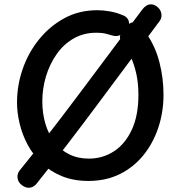

<svg xmlns="http://www.w3.org/2000/svg" viewBox="-20 -831 847 903"><path d="M556 -760Q571 -755 579 -744.5Q587 -734 587 -721Q587 -713 581.5 -702Q576 -691 566 -681Q556 -671 544 -665.5Q532 -660 517 -662Q503 -665 483.5 -671Q464 -677 432 -677Q373 -677 325.5 -649.5Q278 -622 245.5 -575Q213 -528 196 -471Q179 -414 179 -354Q179 -298 193.5 -249Q208 -200 236 -163Q264 -126 305 -105.5Q346 -85 398 -85Q463 -85 516 -119.5Q569 -154 600 -221Q631 -288 631 -385Q631 -440 621 -484.5Q611 -529 595.5 -562Q580 -595 566 -614Q557 -626 550.5 -635.5Q544 -645 544 -657Q544 -666 550 -678Q556 -690 566 -701Q576 -712 587 -719Q598 -726 606 -726Q622 -726 633.5 -717Q645 -708 654 -695Q663 -682 670 -671Q711 -612 730 -537.5Q749 -463 749 -386Q749 -304 724.5 -230.5Q700 -157 654 -100.5Q608 -44 543 -12Q478 20 396 20Q326 20 271 -2.5Q216 -25 176 -63.5Q136 -102 110.5 -149.5Q85 -197 72.5 -249Q60 -301 60 -349Q60 -429 86.5 -506Q113 -583 163.5 -645.5Q214 -708 283 -745.5Q352 -783 438 -783Q465 -783 496.5 -777.5Q528 -772 556 -760ZM152 33Q147 40 137 46Q127 52 113.5 52Q100 52 83 40Q65 26 62.5 6Q60 -14 73 -30Q171 -150 267 -276.5Q363 -403 459 -532Q555 -661 649 -786Q658 -798 668.5 -804.5Q679 -811 691.5 -810.5Q704 -810 717 -801Q729 -792 734.5 -780.5Q740 -769 739.5 -756Q739 -743 730 -731Q588 -541 444 -347Q300 -153 152 33Z"/></svg>

Font: Playpen Sans Medium
Style: Regular
Weight: 500
Designer: Laura Meseguer, Veronika Burian, José Scaglione
Foundry: TypeTogether
Version: Version 1.001